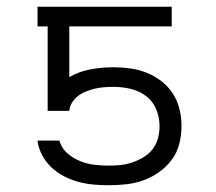

<svg xmlns="http://www.w3.org/2000/svg" viewBox="-20 -540 640 568"><path d="M302 8Q279 8 256.5 6Q234 4 212 -2Q190 -8 169.5 -18.5Q149 -29 132.5 -44.5Q116 -60 105 -80.5Q94 -101 91 -123V-124H156L157 -120Q164 -99 181 -85Q198 -71 218 -63Q238 -55 259.5 -52.5Q281 -50 302 -50Q320 -50 338 -52Q356 -54 373 -60Q390 -66 405.5 -75.5Q421 -85 432 -99.5Q443 -114 447.5 -131.5Q452 -149 452 -167Q452 -193 442 -217Q432 -241 412 -256Q392 -271 367 -277Q342 -283 316 -283Q303 -283 289 -282Q275 -281 262 -278Q249 -275 236 -270Q223 -265 212 -257Q201 -249 193.5 -237Q186 -225 185 -212H121V-462H91V-520H488V-462H185V-312Q215 -329 248.5 -335Q282 -341 316 -341Q341 -341 366 -337.5Q391 -334 414.5 -324.5Q438 -315 458 -299.5Q478 -284 491.5 -263Q505 -242 511 -217Q517 -192 517 -167Q517 -141 510.5 -115Q504 -89 488.5 -68Q473 -47 451.5 -31.5Q430 -16 405.5 -7Q381 2 354.5 5Q328 8 302 8Z"/></svg>

Font: Iosevka Custom Light Extended
Style: Regular
Weight: 300
Width: 7
Monospace: yes
Designer: Belleve Invis
Foundry: Belleve Invis
Version: Version 11.2.4; ttfautohint (v1.8.4)